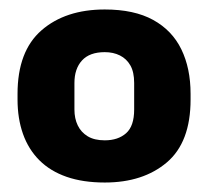

<svg xmlns="http://www.w3.org/2000/svg" viewBox="-20 -771 440 405"><path d="M201 -386Q155 -386 120.5 -398Q86 -410 63 -433Q40 -456 28.5 -488.5Q17 -521 17 -561V-573Q17 -663 67.5 -707Q118 -751 201 -751Q263 -751 303 -729Q343 -707 362.5 -667Q382 -627 382 -573V-561Q382 -471 332 -428.5Q282 -386 201 -386ZM201 -475Q229 -475 246 -490Q263 -505 263 -540V-596Q263 -619 255 -633Q247 -647 233 -654Q219 -661 201 -661Q169 -661 153 -643.5Q137 -626 137 -596V-540Q137 -521 144 -506.5Q151 -492 165 -483.5Q179 -475 201 -475Z"/></svg>

Font: Hubot Sans SemiExpanded
Style: Bold
Weight: 700
Width: 6
Designer: Deni Anggara
Foundry: GitHub, Inc., Subsidiary of Microsoft Corporation
Version: Version 2.000